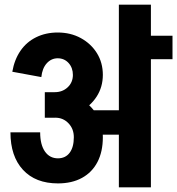

<svg xmlns="http://www.w3.org/2000/svg" viewBox="-20 -807 763 827"><path d="M492 -481V-787H630V-481ZM294 -484Q294 -515 275.5 -535.5Q257 -556 228 -556V-667Q284 -667 328 -643Q372 -619 397.5 -578Q423 -537 423 -484ZM158 -475 33 -498Q42 -550 68 -588Q94 -626 135.5 -646.5Q177 -667 229 -667V-556Q201 -556 181.5 -534.5Q162 -513 158 -475ZM355 -227V-332H579V-227ZM298 -216Q298 -252 275 -276Q252 -300 219 -300V-407Q278 -407 324 -382Q370 -357 396.5 -314Q423 -271 423 -216ZM230 -17Q133 -17 79 -75.5Q25 -134 25 -237H153Q153 -184 173.5 -154.5Q194 -125 230 -125ZM229 -17V-125Q262 -125 280 -149Q298 -173 298 -216H423Q423 -154 400 -109.5Q377 -65 333.5 -41Q290 -17 229 -17ZM173 -300V-410H217V-300ZM216 -300V-410Q249 -410 271.5 -431Q294 -452 294 -485H423Q423 -432 396 -390.5Q369 -349 322 -324.5Q275 -300 216 -300ZM492 0V-653H630V0ZM529 -552V-653H723V-552Z"/></svg>

Font: Akshar Light SemiBold
Style: Regular
Weight: 600
Version: Version 1.100